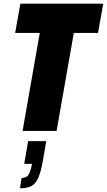

<svg xmlns="http://www.w3.org/2000/svg" viewBox="-20 -708 578 1038"><path d="M102 0 195 -530H62L90 -688H538L510 -530H379L286 0ZM88 310 97 254Q122 254 133.5 238Q145 222 153 178H111L132 55H230L211 165Q201 221 187 253Q173 285 150 297.5Q127 310 88 310Z"/></svg>

Font: Archivo ExtraCondensed Black
Style: Italic
Weight: 900
Width: 2
Italic angle: -10°
Designer: Hector Gatti
Foundry: Omnibus-Type
Version: Version 2.001